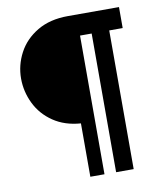

<svg xmlns="http://www.w3.org/2000/svg" viewBox="-80 -765 698 829"><g transform="rotate(-10 269.0 -350.0)"><path d="M249 -234Q179 -239 129 -273Q79 -307 53.5 -359.5Q28 -412 28 -469Q28 -528 56 -581Q84 -634 139.5 -667Q195 -700 274 -700H498V-608H439V0H362V-608H311V0H249Z"/></g></svg>

Font: Cabin Condensed SemiBold
Style: Regular
Weight: 600
Width: 3
Designer: Pablo Impallari
Foundry: Pablo Impallari. http://www.impallari.com Igino Marini. http://www.ikern.com
Version: Version 2.001